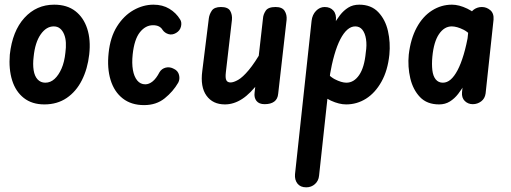

<svg xmlns="http://www.w3.org/2000/svg" viewBox="-20 -446 2189 822"><path d="M170 1Q117 1 82 -26.5Q47 -54 32 -102Q17 -150 22 -212Q33 -313 84.5 -369.5Q136 -426 212 -426Q267 -426 302.5 -398.5Q338 -371 353.5 -323Q369 -275 362 -213Q355 -151 330.5 -102.5Q306 -54 265.5 -26.5Q225 1 170 1ZM174 -92Q196 -92 213.5 -108Q231 -124 243.5 -152.5Q256 -181 260 -221Q263 -243 262 -263Q261 -283 254.5 -299Q248 -315 237 -324Q226 -333 210 -333Q178 -333 154 -298.5Q130 -264 124 -203Q120 -171 124 -145.5Q128 -120 141 -106Q154 -92 174 -92Z M597 4Q542 4 505.5 -24.5Q469 -53 453.5 -103.5Q438 -154 445 -219Q452 -287 481 -333Q510 -379 551.5 -402.5Q593 -426 637 -426Q676 -426 705 -408.5Q734 -391 751 -363Q759 -351 755 -333Q751 -315 734 -305Q717 -295 701 -300Q685 -305 676 -318Q671 -327 661 -332.5Q651 -338 635 -338Q603 -338 579 -308Q555 -278 548 -213Q544 -175 549 -146.5Q554 -118 567.5 -101.5Q581 -85 602 -85Q618 -85 633.5 -97.5Q649 -110 663 -137Q672 -152 689.5 -156.5Q707 -161 725 -151Q742 -143 746.5 -125Q751 -107 743 -92Q721 -54 685 -25Q649 4 597 4Z M943 1Q891 1 864 -36.5Q837 -74 846 -142L874 -367Q876 -384 886.5 -400Q897 -416 926 -416Q956 -416 965.5 -399.5Q975 -383 973 -361L947 -137Q944 -112 949 -102.5Q954 -93 967 -93Q980 -93 999.5 -104Q1019 -115 1045 -146Q1071 -177 1103 -233L1089 -95Q1053 -46 1017 -22.5Q981 1 943 1ZM1113 0Q1089 0 1078 -14Q1067 -28 1070 -50L1106 -368Q1107 -384 1117.5 -400Q1128 -416 1160 -416Q1188 -416 1198.5 -399.5Q1209 -383 1207 -361L1171 -45Q1169 -22 1154 -11Q1139 0 1113 0Z M1291 356Q1266 356 1253.5 340Q1241 324 1243 300L1314 -357Q1317 -383 1333 -399.5Q1349 -416 1370 -416Q1394 -416 1407.5 -400.5Q1421 -385 1418 -357L1346 306Q1344 328 1328.5 342Q1313 356 1291 356ZM1462 1Q1432 1 1397 -15Q1362 -31 1339 -61L1351 -168Q1384 -122 1413 -107Q1442 -92 1463 -92Q1495 -92 1517.5 -124.5Q1540 -157 1546 -221Q1551 -253 1547 -278.5Q1543 -304 1531.5 -318.5Q1520 -333 1501 -333Q1483 -333 1467 -319Q1451 -305 1437 -278Q1423 -251 1411.5 -211Q1400 -171 1391 -118L1386 -298Q1396 -316 1408 -338.5Q1420 -361 1435.5 -381Q1451 -401 1471 -413.5Q1491 -426 1518 -426Q1569 -426 1599.5 -394Q1630 -362 1641 -313Q1652 -264 1647 -212Q1640 -144 1613 -96Q1586 -48 1547 -23.5Q1508 1 1462 1Z M1860 1Q1808 1 1778 -30.5Q1748 -62 1736.5 -111Q1725 -160 1730 -212Q1738 -280 1764 -328Q1790 -376 1829.5 -401Q1869 -426 1915 -426Q1945 -426 1980.5 -409Q2016 -392 2038 -363L2026 -257Q1994 -304 1965 -318.5Q1936 -333 1914 -333Q1882 -333 1859.5 -300Q1837 -267 1831 -203Q1828 -171 1831 -145.5Q1834 -120 1845.5 -106Q1857 -92 1876 -92Q1894 -92 1909.5 -105.5Q1925 -119 1939 -145.5Q1953 -172 1965 -212Q1977 -252 1986 -305L1991 -125Q1981 -107 1969 -85.5Q1957 -64 1941.5 -44Q1926 -24 1906 -11.5Q1886 1 1860 1ZM2004 0Q1984 0 1970 -13.5Q1956 -27 1958 -51L1991 -371Q1993 -394 2008.5 -405Q2024 -416 2043 -416Q2063 -416 2079 -402.5Q2095 -389 2093 -362L2059 -46Q2056 -24 2040 -12Q2024 0 2004 0Z"/></svg>

Font: Edu SA Beginner SemiBold
Style: Regular
Weight: 600
Version: Version 1.003